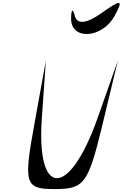

<svg xmlns="http://www.w3.org/2000/svg" viewBox="-20 -1307 842 1318"><path d="M295 -891 215 -450C141 -44 152 -9 355 -9C558 -9 585 -44 683 -450L789 -891L649 -494C455 53 229 53 267 -494ZM468 -1182C465 -1028 682 -1041 768 -1200C828 -1311 813 -1314 678 -1218C574 -1144 508 -1137 493 -1200C480 -1252 469 -1244 468 -1182Z"/></svg>

Font: Venom Sans
Style: Obl
Weight: 400
Version: Version 1.001